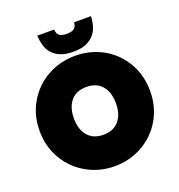

<svg xmlns="http://www.w3.org/2000/svg" viewBox="-160 -1050 1108 1189"><g transform="rotate(-20 394.0 -455.0)"><path d="M395 7Q295 7 211.5 -40Q128 -87 79 -170Q30 -253 30 -357Q30 -461 79 -544Q128 -627 211.5 -673.5Q295 -720 395 -720Q495 -720 578 -673.5Q661 -627 709.5 -544Q758 -461 758 -357Q758 -253 709.5 -170Q661 -87 577.5 -40Q494 7 395 7ZM395 -200Q461 -200 497 -242.5Q533 -285 533 -357Q533 -430 497 -472.5Q461 -515 395 -515Q328 -515 292 -472.5Q256 -430 256 -357Q256 -285 292 -242.5Q328 -200 395 -200ZM218 -917H329Q331 -888 347 -876.5Q363 -865 395 -865Q427 -865 443 -876.5Q459 -888 461 -917H572Q571 -883 562 -852.5Q553 -822 532.5 -798.5Q512 -775 479.5 -761Q447 -747 397 -747H393Q344 -747 311 -761Q278 -775 257.5 -798.5Q237 -822 228.5 -852.5Q220 -883 218 -917Z"/></g></svg>

Font: Fz Poppins Black
Style: Regular
Weight: 900
Designer: Ninad Kale (Devanagari), Jonny Pinhorn (Latin)
Foundry: Indian Type Foundry
Version: Vit hóa bi Vntype.Com & FontZin.Com